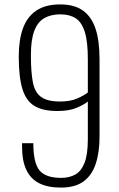

<svg xmlns="http://www.w3.org/2000/svg" viewBox="-20 -839 541 870"><path d="M256 11Q196 11 157 -9Q118 -29 99 -70Q80 -111 80 -172Q80 -173 80 -181Q80 -189 80 -190H131Q131 -101 159 -67Q187 -33 257 -33Q294 -33 321 -48Q348 -63 363 -101Q378 -139 378 -208V-379Q363 -366 328.5 -351Q294 -336 240 -336Q174 -336 136 -359Q98 -382 81.5 -436Q65 -490 65 -583Q65 -658 84 -710.5Q103 -763 144.5 -791Q186 -819 253 -819Q317 -819 356 -791Q395 -763 413 -708.5Q431 -654 431 -572V-219Q431 -148 413.5 -96Q396 -44 358 -16.5Q320 11 256 11ZM252 -379Q299 -379 330.5 -393Q362 -407 378 -420V-571Q378 -651 364 -695Q350 -739 322.5 -756.5Q295 -774 253 -774Q211 -774 181 -757Q151 -740 135.5 -699.5Q120 -659 120 -589Q120 -512 129 -466Q138 -420 166.5 -399.5Q195 -379 252 -379Z"/></svg>

Font: Oswald ExtraLight
Style: Regular
Weight: 250
Designer: Vernon Adams
Foundry: Vernon Adams
Version: Version 4.100; ttfautohint (v1.8.1.43-b0c9)